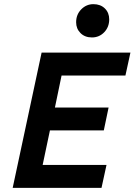

<svg xmlns="http://www.w3.org/2000/svg" viewBox="-20 -903 647 923"><path d="M41 0 180 -650H607L583 -540H276L244 -386H502L479 -276H220L185 -110H492L468 0ZM422 -723Q388 -723 367 -744Q346 -765 346 -796Q346 -833 370.5 -858Q395 -883 429 -883Q463 -883 484 -862.5Q505 -842 505 -810Q505 -773 481 -748Q457 -723 422 -723Z"/></svg>

Font: Sometype Mono
Style: Bold Italic
Weight: 700
Italic angle: -12°
Monospace: yes
Designer: Ryoichi Tsunekawa
Foundry: Dharma Type
Version: Version 1.000; ttfautohint (v1.8.3)